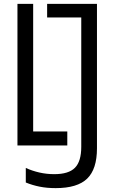

<svg xmlns="http://www.w3.org/2000/svg" viewBox="-20 -750 590 990"><path d="M70 0V-730H151V-72H327V0ZM267 220Q222 220 184.5 212.5Q147 205 113 191V116Q146 131 183 139.5Q220 148 260 148Q334 148 366.5 115Q399 82 399 7V-660H223V-730H480V15Q480 122 429.5 171Q379 220 267 220Z"/></svg>

Font: M PLUS Code Latin SemiExpanded
Style: Regular
Weight: 400
Width: 6
Designer: Coji Morishita
Foundry: UNDERFOREST DESIGN
Version: Version 1.002; ttfautohint (v1.8.3)